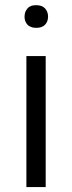

<svg xmlns="http://www.w3.org/2000/svg" viewBox="-20 -741 283 753"><path d="M159.2 -521H83.5V-7.3H159.2ZM79.1 -658.2C81.1 -652.8 84 -648.4 87.9 -644C91.3 -640.1 96.2 -637.2 102.1 -635.3C107.4 -632.8 114.3 -631.8 122.1 -631.8C137.2 -631.8 148.9 -635.7 156.7 -644C164.6 -652.3 168.5 -663.1 168.5 -675.8C168.5 -688.5 164.6 -699.2 156.7 -708C148.9 -716.3 137.2 -720.7 122.1 -720.7C114.3 -720.7 107.4 -719.7 102.1 -717.8C96.2 -715.3 91.3 -712.4 87.9 -708C85.9 -705.6 84.5 -703.6 83 -701.2C81.5 -698.7 80.1 -696.3 79.1 -693.8C78.1 -690.9 77.6 -688 77.1 -685.1C76.7 -682.1 76.2 -679.2 76.2 -675.8C76.2 -669.4 77.1 -663.6 79.1 -658.2Z"/></svg>

Font: Shabnam FD Light
Style: Regular
Weight: 300
Foundry: DejaVu fonts team - Redesigned by Saber Rastikerdar - Based on Vazir font
Version: Version 5.00;October 20, 2019;FontCreator 12.0.0.2547 64-bit